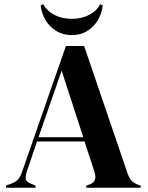

<svg xmlns="http://www.w3.org/2000/svg" viewBox="-20 -877 690 897"><path d="M8 0V-10L33 -19Q53 -27 64 -38.5Q75 -50 82 -71L288 -662H373L576 -67Q584 -45 594 -33.5Q604 -22 625 -14L637 -10V0H383V-10L398 -15Q419 -23 423.5 -37.5Q428 -52 422 -72L375 -216H153L105 -75Q98 -53 100.5 -40Q103 -27 124 -19L146 -10V0ZM160 -236H369L268 -547ZM315 -713Q274 -713 242.5 -732.5Q211 -752 192.5 -783.5Q174 -815 170 -852L182 -857Q199 -826 234 -807.5Q269 -789 315 -789Q361 -789 396.5 -807.5Q432 -826 448 -857L460 -852Q456 -815 437.5 -783.5Q419 -752 388 -732.5Q357 -713 315 -713Z"/></svg>

Font: DM Serif Display
Style: Regular
Weight: 400
Designer: Colophon Foundry, Frank Grießhammer
Foundry: Colophon Foundry
Version: Version 5.200; ttfautohint (v1.8.3)